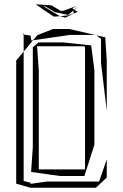

<svg xmlns="http://www.w3.org/2000/svg" viewBox="-20 -865 576 901"><path d="M134 -643V-175L126 -58L262 -39H376L423 -186V-536L408 -652L275 -666H160ZM376 -648 379 -643V-70H162V-534L154 -648ZM199 -13 122 -2 125 -7 91 -16V-623L56 -581V-3L123 16H430L481 -32V-117L445 -13ZM307 -701H426L305 -729H229L155 -700L135 -676ZM474 -690 432 -699 454 -683V-570L481 -345V-580ZM123 -698 127 -675 135 -676 91 -623V-703ZM481 -341V-118V-117V-345ZM91 -708 85 -704 91 -703ZM430 -701 432 -699 426 -701ZM345 -809 329 -819 350 -837 328 -820 320 -826 340 -837 276 -814H265L221 -840L148 -845L189 -816L233 -787L261 -789L185 -835L189 -834V-837L238 -808L300 -795L325 -816V-802ZM325 -802V-801L286 -782L262 -789L299 -793Z"/></svg>

Font: Quebrada
Style: Regular
Weight: 400
Designer: deFharo
Foundry: deFharo
Version: Version 1.034 2012